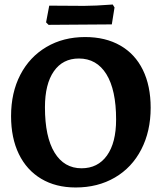

<svg xmlns="http://www.w3.org/2000/svg" viewBox="-20 -818 715 850"><path d="M29 -304Q29 -408 70 -487Q111 -566 185.5 -610Q260 -654 357 -654Q447 -654 512.5 -616.5Q578 -579 612.5 -508.5Q647 -438 647 -341Q647 -237 605.5 -156.5Q564 -76 488.5 -32Q413 12 315 12Q227 12 162.5 -26.5Q98 -65 63.5 -136Q29 -207 29 -304ZM494 -289Q494 -420 451 -489.5Q408 -559 329 -559Q258 -559 218.5 -502.5Q179 -446 179 -343Q179 -212 221.5 -142.5Q264 -73 341 -73Q413 -73 453.5 -129.5Q494 -186 494 -289ZM184 -719 198 -793 352 -792Q400 -792 479 -798L487 -785L475 -710L334 -709L195 -708Z"/></svg>

Font: Alegreya
Style: Bold
Weight: 700
Designer: Juan Pablo del Peral
Foundry: Huerta Tipografica
Version: Version 2.008; ttfautohint (v1.8)